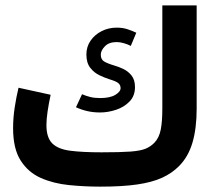

<svg xmlns="http://www.w3.org/2000/svg" viewBox="-20 -697 816 717"><path d="M468.4 -525.5 489 -574.8Q473.1 -582.4 455.4 -588.1Q437.7 -593.8 415.9 -593.8Q385.3 -593.8 359.5 -580.7Q333.7 -567.6 318.2 -545Q302.6 -522.5 302.6 -493.5Q302.6 -462 317.3 -443.5Q331.9 -424.9 352.3 -415.5Q372.7 -406 389.2 -400.8Q414.3 -393.3 422.3 -386.2Q430.3 -379.2 430.3 -367.9Q430.3 -354.5 410.5 -342.7Q390.6 -330.8 353.9 -330.8Q332.5 -330.8 316.3 -335Q300 -339.1 286.4 -345.2L263.7 -296.5Q283.3 -287.4 305.5 -282.2Q327.8 -277 353.9 -277Q383.4 -277 413.5 -287Q443.6 -297 463.9 -318.1Q484.1 -339.1 484.1 -371.7Q484.1 -398.8 471.4 -414.8Q458.6 -430.8 440.8 -439.3Q423 -447.8 407.5 -452.1Q380.1 -460.3 368.3 -467.8Q356.4 -475.3 356.4 -493Q356.4 -508.1 371.6 -524Q386.8 -539.9 415.9 -539.9Q428.2 -539.9 442.9 -535.6Q457.6 -531.4 468.4 -525.5ZM586.2 -676.8V-290.9Q586.2 -243.5 580.3 -213Q574.3 -182.5 556.9 -164.3Q542.8 -149.7 524 -141.8Q505.1 -133.9 467.7 -131Q430.3 -128.2 359.1 -128.2Q288 -128.2 242.3 -134.1Q196.7 -140 175 -161.7Q153.4 -183.3 153.4 -229.9Q153.4 -252.1 157.7 -280.9Q162 -309.7 169.1 -343.1L49.2 -369.4Q41 -335.7 35 -296.6Q28.9 -257.4 28.9 -218.1Q28.9 -141.5 57.3 -97.3Q85.6 -53.1 132.8 -32.3Q179.9 -11.6 237.8 -5.8Q295.7 0 354.4 0Q436.8 0 492.1 -8.1Q547.5 -16.1 584.6 -32.9Q621.7 -49.7 648.2 -76.4Q683.1 -111.2 698.7 -164.3Q714.4 -217.4 714.4 -290.9V-676.8Z"/></svg>

Font: Estedad-VF-FD Black
Style: Regular
Weight: 900
Designer: Amin Abedi
Version: Version 4.000